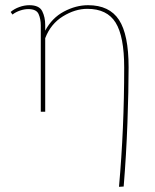

<svg xmlns="http://www.w3.org/2000/svg" viewBox="-20 -430 596 739"><path d="M475 -171Q475 -82 470.5 42.5Q466 167 456 288L438 289Q458 65 458 -170Q458 -290 425 -343Q392 -396 316 -396Q269 -396 222 -367Q175 -338 154 -283V0H137V-332Q137 -357 128.5 -376Q120 -395 89 -395Q74 -395 57.5 -389.5Q41 -384 28 -374L21 -384Q35 -396 54.5 -403Q74 -410 93 -410Q131 -410 142.5 -387Q154 -364 154 -334V-312Q180 -361 226 -385.5Q272 -410 319 -410Q401 -410 438 -353.5Q475 -297 475 -171Z"/></svg>

Font: Ysabeau Infant Thin
Style: Regular
Weight: 200
Designer: Christian Thalmann (Catharsis Fonts)
Version: Version 0.003